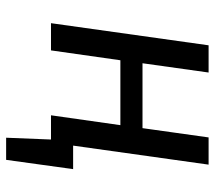

<svg xmlns="http://www.w3.org/2000/svg" viewBox="-58 -510 717 642"><g transform="rotate(90 301.0 -188.5)"><path d="M456 0H365L398 -232H181L148 0H57L131 -527H222L191 -306H408L439 -527H530ZM421 -74H545L514 150H440L446 0H411Z"/></g></svg>

Font: Fira Sans Variable
Style: Italic
Weight: 397
Italic angle: -8°
Designer: Carrois Corporate & Edenspiekermann AG
Foundry: Carrois Corporate GbR & Edenspiekermann AG
Version: Version 4.202